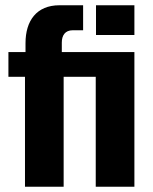

<svg xmlns="http://www.w3.org/2000/svg" viewBox="-20 -710 580 730"><path d="M491 -512H215V-548C215 -575 227 -595 257 -595H296V-690H206C119 -690 77 -631 77 -546V-512H12V-418H75V0H222V-418H344V0H491ZM345 -690V-577H491V-690Z"/></svg>

Font: Decalotype
Style: Bold
Weight: 700
Designer: Alfredo Marco Pradil
Foundry: Alfredo Marco Pradil
Version: Version 1.0